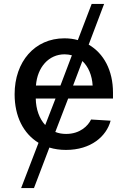

<svg xmlns="http://www.w3.org/2000/svg" viewBox="-20 -748 637 972"><path d="M87 204H152L230 -1C256 7 284 11 314 11C441 11 519 -58 540 -137L441 -143C426 -111 385 -70 315 -70C295 -70 277 -73 260 -80L325 -249H552V-279C552 -392 505 -478 429 -522L507 -728H444L374 -545C353 -551 330 -554 306 -554C156 -554 54 -436 54 -271C54 -159 98 -72 175 -25ZM161 -249H261L209 -115C179 -147 162 -195 161 -249ZM162 -315C169 -408 227 -473 307 -473C320 -473 333 -471 344 -468L286 -315ZM350 -315 397 -439C427 -411 446 -367 449 -315Z"/></svg>

Font: Wafeq Medium
Style: Regular
Weight: 500
Designer: Rasmus Andersson & Azza Alameddine
Foundry: Google & TypeTogether
Version: Version 3.000;January 28, 2025;FontCreator 15.0.0.3014 64-bi